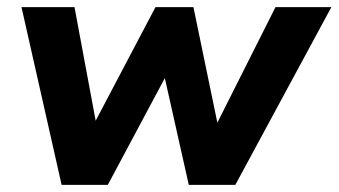

<svg xmlns="http://www.w3.org/2000/svg" viewBox="-20 -516 945 536"><path d="M152 0 40 -496H188L251 -158H236L414 -496H520L590 -158H579L749 -496H905L637 0H507L428 -352H469L281 0Z"/></svg>

Font: Nunito Sans 10pt ExtraBold
Style: Italic
Weight: 800
Italic angle: -9°
Designer: Vernon Adams
Foundry: Vernon Adams
Version: Version 3.101;gftools[0.9.27]